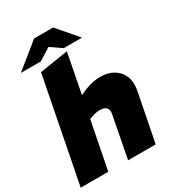

<svg xmlns="http://www.w3.org/2000/svg" viewBox="-220 -1061 1069 1182"><g transform="rotate(-30 314.5 -469.5)"><path d="M0 0 144 -738 346 -770 279 -425 211 -442 277 -481Q319 -505 362.5 -518Q406 -531 445 -531Q498 -531 537 -508Q576 -485 593.5 -444Q611 -403 601 -346L533 0H337L394 -297Q400 -322 387 -338.5Q374 -355 339 -355Q326 -355 313 -352.5Q300 -350 286 -345L262 -337L196 0ZM34 -796 211 -939H346L286 -865L176 -796ZM339 -796 239 -865 211 -939H346L469 -796Z"/></g></svg>

Font: REM ExtraBold
Style: Italic
Weight: 800
Italic angle: -11°
Designer: Octavio Pardo
Foundry: Ashler Design
Version: Version 1.005;gftools[0.9.28]